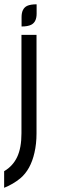

<svg xmlns="http://www.w3.org/2000/svg" viewBox="-22 -747 273 909"><path d="M80.1 -621.6V-666Q80.1 -706.5 106.4 -719.2Q122.6 -726.6 151.4 -726.6V-682.6Q151.4 -642.1 125 -629.4Q108.9 -621.6 80.1 -621.6ZM-2.4 142.1V63.5Q39.1 39.1 59.3 -3.9Q79.6 -46.9 79.6 -115.7V-582H150.9V-115.7Q150.9 -65.9 141.1 -23.9Q123 56.2 74.2 97.2Q40.5 125 -2.4 142.1Z"/></svg>

Font: Greenwashing Machine
Style: Regular
Weight: 400
Designer: Tup Wanders
Foundry: Free font, DO NOT SELL
Version: Version 1.00;August 10, 2023;FontCreator 11.5.0.2430 64-bit